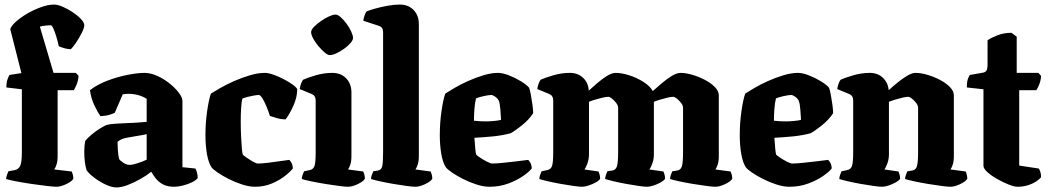

<svg xmlns="http://www.w3.org/2000/svg" viewBox="-20 -820 4601 843"><path d="M228 0Q217 0 186 -3.5Q155 -7 118 -12.5Q81 -18 50 -24Q19 -30 7 -34Q7 -42 10.5 -52Q14 -62 17 -68L44 -73Q60 -76 68 -90.5Q76 -105 76 -153V-428L8 -436Q8 -457 13 -471.5Q18 -486 22 -491L74 -499L25 -692Q29 -706 49.5 -724.5Q70 -743 99 -760Q128 -777 160 -788.5Q192 -800 218 -800Q233 -800 255 -790.5Q277 -781 299 -766.5Q321 -752 335.5 -736.5Q350 -721 350 -709Q350 -697 338.5 -674.5Q327 -652 313 -631.5Q299 -611 291 -604Q277 -604 262 -608.5Q247 -613 238 -617Q234 -637 227.5 -658.5Q221 -680 214.5 -694.5Q208 -709 203 -709Q192 -709 178.5 -707.5Q165 -706 155 -703L215 -500H313L325 -487Q324 -468 317 -450.5Q310 -433 304 -424H233V-133Q233 -112 228 -97Q223 -82 218 -76L295 -67Q297 -63 299.5 -54Q302 -45 302 -35Q295 -23 270.5 -11.5Q246 0 228 0Z M492 3Q470 3 442 -10.5Q414 -24 391 -42Q368 -60 360 -73Q350 -106 350 -154Q350 -167 351 -179Q352 -191 354 -201Q363 -213 381.5 -228.5Q400 -244 420 -256.5Q440 -269 451 -272Q461 -275 489 -277Q517 -279 548 -280Q560 -280 563.5 -280.5Q567 -281 571 -281Q575 -281 586 -282Q597 -283 624 -285V-386Q607 -397 586.5 -402.5Q566 -408 545 -408Q531 -408 519 -406L484 -325Q477 -321 460.5 -316Q444 -311 421 -310Q410 -325 395 -356Q380 -387 375 -424Q407 -449 452 -466Q497 -483 541 -491.5Q585 -500 614 -500Q641 -500 670 -487Q699 -474 724 -454Q749 -434 765 -413Q781 -392 781 -377V-86L838 -80Q841 -75 844.5 -63.5Q848 -52 848 -38Q839 -27 820.5 -18.5Q802 -10 781.5 -5Q761 0 745 0Q715 0 695.5 -10.5Q676 -21 664 -36.5Q652 -52 644 -66Q626 -51 598 -35Q570 -19 541.5 -8Q513 3 492 3ZM549 -96Q561 -96 584.5 -103.5Q608 -111 624 -119V-231Q616 -229 605 -227Q594 -225 581 -223Q556 -219 533 -214.5Q510 -210 496 -197Q496 -184 497.5 -160.5Q499 -137 503 -122Q509 -113 523 -104.5Q537 -96 549 -96Z M1100 0Q1074 0 1043 -10Q1012 -20 983.5 -34.5Q955 -49 935 -63Q915 -77 909 -85Q895 -106 888.5 -144.5Q882 -183 882 -226Q882 -281 889.5 -332.5Q897 -384 906 -409Q920 -418 947 -433.5Q974 -449 1008 -464Q1042 -479 1077.5 -489.5Q1113 -500 1143 -500Q1158 -500 1179.5 -492.5Q1201 -485 1222.5 -474Q1244 -463 1261.5 -451Q1279 -439 1285 -429Q1285 -393 1268 -355.5Q1251 -318 1234 -296Q1214 -296 1195 -301.5Q1176 -307 1165 -311Q1159 -331 1150 -352.5Q1141 -374 1132 -388.5Q1123 -403 1116 -403Q1109 -403 1095 -400.5Q1081 -398 1067 -394.5Q1053 -391 1045 -388Q1041 -379 1039 -349.5Q1037 -320 1037 -287Q1037 -253 1038.5 -221Q1040 -189 1042 -167Q1044 -145 1046 -141Q1047 -139 1060.5 -129.5Q1074 -120 1089.5 -111Q1105 -102 1112 -102Q1129 -102 1158 -105.5Q1187 -109 1214 -113Q1241 -117 1250 -118Q1255 -114 1260 -104.5Q1265 -95 1266 -81Q1256 -67 1232 -48Q1208 -29 1174 -14.5Q1140 0 1100 0Z M1508 0Q1497 0 1469 -3.5Q1441 -7 1407.5 -12.5Q1374 -18 1345.5 -24Q1317 -30 1305 -34Q1305 -42 1308.5 -52Q1312 -62 1315 -68L1339 -73Q1355 -76 1360.5 -90.5Q1366 -105 1366 -153V-379Q1366 -400 1349 -407L1296 -429Q1298 -443 1302.5 -454.5Q1307 -466 1311 -470Q1328 -478 1365 -489Q1402 -500 1439 -500Q1477 -500 1500 -476Q1523 -452 1523 -414V-133Q1523 -112 1518 -97Q1513 -82 1508 -76L1575 -67Q1577 -63 1579.5 -54Q1582 -45 1582 -35Q1575 -23 1550.5 -11.5Q1526 0 1508 0ZM1428 -578Q1419 -578 1405.5 -589.5Q1392 -601 1378 -617.5Q1364 -634 1355 -651Q1346 -668 1346 -679Q1346 -689 1358.5 -702Q1371 -715 1389 -727.5Q1407 -740 1424.5 -748Q1442 -756 1453 -756Q1463 -756 1476 -744.5Q1489 -733 1501.5 -716Q1514 -699 1522 -681.5Q1530 -664 1530 -653Q1530 -644 1519 -631Q1508 -618 1491 -606Q1474 -594 1457 -586Q1440 -578 1428 -578Z M1804 0Q1793 0 1766 -3.5Q1739 -7 1707 -12.5Q1675 -18 1648 -24Q1621 -30 1609 -34Q1609 -42 1612.5 -52Q1616 -62 1619 -68L1638 -71Q1654 -73 1658 -89Q1662 -105 1662 -153V-679Q1662 -700 1645 -706L1575 -729Q1577 -743 1581.5 -754.5Q1586 -766 1590 -770Q1601 -775 1626 -782Q1651 -789 1680.5 -794.5Q1710 -800 1735 -800Q1773 -800 1796 -776Q1819 -752 1819 -714V-133Q1819 -112 1814 -97Q1809 -82 1804 -76L1871 -67Q1873 -63 1875.5 -54Q1878 -45 1878 -35Q1871 -23 1846.5 -11.5Q1822 0 1804 0Z M2129 0Q2103 0 2072 -10Q2041 -20 2012.5 -34.5Q1984 -49 1964 -63Q1944 -77 1938 -85Q1924 -106 1917.5 -144.5Q1911 -183 1911 -226Q1911 -281 1918.5 -332.5Q1926 -384 1935 -409Q1949 -418 1975 -433.5Q2001 -449 2034.5 -464Q2068 -479 2102.5 -489.5Q2137 -500 2167 -500Q2187 -500 2215 -489Q2243 -478 2267.5 -463Q2292 -448 2303 -435Q2307 -425 2311 -403Q2315 -381 2318 -358.5Q2321 -336 2321 -323Q2302 -294 2272 -270Q2242 -246 2222 -235Q2185 -225 2143 -221Q2101 -217 2063 -215Q2065 -184 2067 -164.5Q2069 -145 2071 -141Q2073 -138 2087 -128.5Q2101 -119 2117.5 -110.5Q2134 -102 2141 -102Q2159 -102 2187.5 -105Q2216 -108 2246.5 -111.5Q2277 -115 2299 -118Q2304 -114 2309 -104.5Q2314 -95 2315 -81Q2305 -67 2278 -48Q2251 -29 2212.5 -14.5Q2174 0 2129 0ZM2115 -287Q2128 -287 2150 -289Q2172 -291 2180 -294Q2179 -311 2177 -338Q2175 -365 2170 -378Q2164 -389 2153.5 -396Q2143 -403 2137 -403Q2126 -403 2103.5 -398Q2081 -393 2070 -388Q2065 -369 2063 -341.5Q2061 -314 2061 -290Q2085 -287 2115 -287Z M2536 0Q2525 0 2499 -3.5Q2473 -7 2442.5 -12.5Q2412 -18 2386 -24Q2360 -30 2348 -34Q2348 -42 2351.5 -52Q2355 -62 2358 -68L2382 -73Q2398 -76 2403.5 -90.5Q2409 -105 2409 -153V-379Q2409 -400 2392 -407L2339 -429Q2341 -443 2345.5 -454.5Q2350 -466 2354 -470Q2371 -478 2408 -489Q2445 -500 2482 -500Q2517 -500 2540 -478.5Q2563 -457 2565 -422Q2580 -436 2601 -454Q2622 -472 2644 -486Q2666 -500 2683 -500Q2710 -500 2744 -489Q2778 -478 2806.5 -459.5Q2835 -441 2846 -420Q2862 -434 2884 -453Q2906 -472 2928.5 -486Q2951 -500 2968 -500Q2991 -500 3020 -491.5Q3049 -483 3075.5 -469Q3102 -455 3119 -437.5Q3136 -420 3136 -401V-133Q3136 -112 3131 -97Q3126 -82 3121 -76L3188 -67Q3190 -63 3192.5 -54Q3195 -45 3195 -35Q3188 -23 3163.5 -11.5Q3139 0 3121 0Q3110 0 3082.5 -3.5Q3055 -7 3022 -12.5Q2989 -18 2961.5 -24Q2934 -30 2922 -34Q2922 -42 2925.5 -52Q2929 -62 2932 -68L2952 -71Q2968 -73 2973.5 -88.5Q2979 -104 2979 -153V-346Q2979 -357 2970.5 -368Q2962 -379 2952 -387Q2942 -395 2936 -395Q2926 -395 2909.5 -391Q2893 -387 2876.5 -382Q2860 -377 2851 -373V-143Q2851 -122 2844.5 -103.5Q2838 -85 2831 -76L2893 -67Q2895 -63 2897.5 -54Q2900 -45 2900 -35Q2895 -27 2880.5 -19Q2866 -11 2849.5 -5.5Q2833 0 2821 0Q2810 0 2785 -3.5Q2760 -7 2730 -12.5Q2700 -18 2674.5 -24Q2649 -30 2637 -34Q2637 -42 2640.5 -52Q2644 -62 2647 -68L2667 -71Q2683 -73 2688.5 -89Q2694 -105 2694 -153V-346Q2694 -357 2685.5 -368Q2677 -379 2667 -387Q2657 -395 2651 -395Q2641 -395 2624.5 -391Q2608 -387 2591.5 -382Q2575 -377 2566 -373V-143Q2566 -122 2559.5 -103.5Q2553 -85 2546 -76L2608 -67Q2610 -63 2612.5 -54Q2615 -45 2615 -35Q2610 -27 2595.5 -19Q2581 -11 2564.5 -5.5Q2548 0 2536 0Z M3446 0Q3420 0 3389 -10Q3358 -20 3329.5 -34.5Q3301 -49 3281 -63Q3261 -77 3255 -85Q3241 -106 3234.5 -144.5Q3228 -183 3228 -226Q3228 -281 3235.5 -332.5Q3243 -384 3252 -409Q3266 -418 3292 -433.5Q3318 -449 3351.5 -464Q3385 -479 3419.5 -489.5Q3454 -500 3484 -500Q3504 -500 3532 -489Q3560 -478 3584.5 -463Q3609 -448 3620 -435Q3624 -425 3628 -403Q3632 -381 3635 -358.5Q3638 -336 3638 -323Q3619 -294 3589 -270Q3559 -246 3539 -235Q3502 -225 3460 -221Q3418 -217 3380 -215Q3382 -184 3384 -164.5Q3386 -145 3388 -141Q3390 -138 3404 -128.5Q3418 -119 3434.5 -110.5Q3451 -102 3458 -102Q3476 -102 3504.5 -105Q3533 -108 3563.5 -111.5Q3594 -115 3616 -118Q3621 -114 3626 -104.5Q3631 -95 3632 -81Q3622 -67 3595 -48Q3568 -29 3529.5 -14.5Q3491 0 3446 0ZM3432 -287Q3445 -287 3467 -289Q3489 -291 3497 -294Q3496 -311 3494 -338Q3492 -365 3487 -378Q3481 -389 3470.5 -396Q3460 -403 3454 -403Q3443 -403 3420.5 -398Q3398 -393 3387 -388Q3382 -369 3380 -341.5Q3378 -314 3378 -290Q3402 -287 3432 -287Z M3853 0Q3842 0 3816 -3.5Q3790 -7 3759.5 -12.5Q3729 -18 3703 -24Q3677 -30 3665 -34Q3665 -42 3668.5 -52Q3672 -62 3675 -68L3699 -73Q3715 -76 3720.5 -90.5Q3726 -105 3726 -153V-379Q3726 -400 3709 -407L3656 -429Q3658 -443 3662.5 -454.5Q3667 -466 3671 -470Q3688 -478 3725 -489Q3762 -500 3799 -500Q3834 -500 3856.5 -478.5Q3879 -457 3882 -424Q3898 -439 3919.5 -456.5Q3941 -474 3962.5 -487Q3984 -500 4000 -500Q4023 -500 4052 -491.5Q4081 -483 4107.5 -469Q4134 -455 4151 -437.5Q4168 -420 4168 -401V-133Q4168 -112 4163 -97Q4158 -82 4153 -76L4220 -67Q4222 -63 4224.5 -54Q4227 -45 4227 -35Q4220 -23 4195.5 -11.5Q4171 0 4153 0Q4142 0 4114.5 -3.5Q4087 -7 4054 -12.5Q4021 -18 3993.5 -24Q3966 -30 3954 -34Q3954 -42 3957.5 -52Q3961 -62 3964 -68L3984 -71Q4000 -73 4005.5 -89Q4011 -105 4011 -153V-346Q4011 -357 4002.5 -368Q3994 -379 3984 -387Q3974 -395 3968 -395Q3958 -395 3941.5 -391Q3925 -387 3908.5 -382Q3892 -377 3883 -373V-143Q3883 -122 3876.5 -103.5Q3870 -85 3863 -76L3925 -67Q3927 -63 3929.5 -54Q3932 -45 3932 -35Q3927 -27 3912.5 -19Q3898 -11 3881.5 -5.5Q3865 0 3853 0Z M4448 0Q4433 0 4408 -10Q4383 -20 4357.5 -34.5Q4332 -49 4315 -64.5Q4298 -80 4298 -92V-428L4225 -436Q4225 -461 4230 -474.5Q4235 -488 4239 -491L4296 -501Q4307 -503 4311.5 -510.5Q4316 -518 4316 -541V-643Q4329 -653 4358 -664.5Q4387 -676 4421 -676L4444 -659V-500H4539L4551 -487Q4550 -467 4543 -449.5Q4536 -432 4530 -424H4455V-93L4541 -80Q4544 -76 4547.5 -66Q4551 -56 4551 -42Q4535 -23 4507 -11.5Q4479 0 4448 0Z"/></svg>

Font: Texturina 72pt Black
Style: Regular
Weight: 900
Designer: Guillermo Torres Carreño
Foundry: Omnibus-Type
Version: Version 1.002; ttfautohint (v1.8.3)